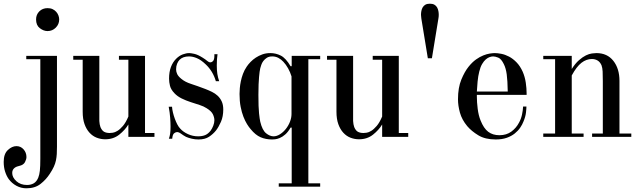

<svg xmlns="http://www.w3.org/2000/svg" viewBox="-104 -740 3463 1038"><path d="M91 -635Q91 -661 108.5 -678.5Q126 -696 153 -696Q169 -696 180.5 -690.5Q192 -685 200 -676Q208 -667 212 -656Q216 -645 216 -635Q216 -609 197.5 -590.5Q179 -572 153 -572Q132 -572 111.5 -587.5Q91 -603 91 -635ZM204 -438V53Q204 75 203 92.5Q202 110 198.5 127Q195 144 187 161.5Q179 179 165 200Q145 231 115 254.5Q85 278 39 278Q10 278 -15 264.5Q-40 251 -57 228Q-69 211 -76.5 187.5Q-84 164 -84 135Q-84 92 -61.5 71Q-39 50 -15 50Q8 50 23.5 67.5Q39 85 39 109Q39 121 31 136.5Q23 152 0 157Q-4 158 -10.5 160Q-17 162 -23 166Q-29 170 -33.5 177Q-38 184 -38 195Q-38 219 -15.5 239.5Q7 260 42 260Q63 260 78.5 251Q94 242 103 220Q109 205 111.5 182.5Q114 160 114 118V-420H38V-438Z M590 0V-67Q572 -37 540.5 -12Q509 13 465 13Q441 13 419 4.5Q397 -4 380 -22.5Q363 -41 353 -69Q343 -97 343 -136V-417H292V-438H433V-138V-86Q434 -67 439 -53Q447 -34 459 -27.5Q471 -21 489 -21Q495 -21 506 -22.5Q517 -24 531 -32.5Q545 -41 560.5 -59Q576 -77 590 -110V-417H539V-438H680V-21H731V0Z M1055 -447H1072Q1070 -434 1069 -419Q1068 -404 1068 -386Q1068 -360 1071 -340.5Q1074 -321 1081 -301H1063Q1047 -356 1007 -393Q983 -416 960.5 -425.5Q938 -435 918 -435Q885 -435 867 -417Q859 -409 853.5 -395.5Q848 -382 848 -365Q848 -352 854 -339.5Q860 -327 876 -314Q896 -297 928.5 -286.5Q961 -276 1006 -259Q1024 -252 1041.5 -243.5Q1059 -235 1072.5 -222.5Q1086 -210 1094.5 -192Q1103 -174 1103 -148Q1103 -110 1090.5 -81.5Q1078 -53 1064 -35Q1048 -15 1026 -0.5Q1004 14 969 14Q951 14 933.5 10Q916 6 902 0Q887 -8 875 -17Q863 -26 853 -26Q846 -26 837.5 -19.5Q829 -13 827 10H809Q814 -4 816 -18.5Q818 -33 818 -55Q818 -76 816 -103.5Q814 -131 808 -163H826Q827 -148 831 -131.5Q835 -115 841 -98.5Q847 -82 854.5 -67.5Q862 -53 871 -44Q886 -27 912 -15Q938 -3 967 -3Q989 -3 1005 -9.5Q1021 -16 1035 -34Q1043 -45 1049 -60.5Q1055 -76 1055 -90Q1055 -105 1047 -122Q1039 -139 1013 -155Q998 -165 975 -172.5Q952 -180 927 -188Q902 -196 878.5 -207.5Q855 -219 839 -236Q820 -256 815 -276Q810 -296 810 -315Q810 -351 820 -377.5Q830 -404 848 -422Q865 -439 884 -446Q903 -453 919 -453Q927 -453 946 -449Q965 -445 992 -428Q1008 -418 1016.5 -410.5Q1025 -403 1033 -403Q1041 -403 1048 -410.5Q1055 -418 1055 -440Z M1473 -382V-438H1627V-420H1563V251H1627V269H1403V251H1473V-50H1467Q1453 -26 1438 -13Q1423 0 1408.5 6Q1394 12 1383 13Q1372 14 1367 14Q1333 14 1305 2Q1277 -10 1251 -42Q1242 -52 1231.5 -69Q1221 -86 1212 -109Q1203 -132 1197 -162.5Q1191 -193 1191 -232Q1191 -246 1192.5 -263.5Q1194 -281 1198 -300.5Q1202 -320 1209.5 -340.5Q1217 -361 1230 -380Q1238 -392 1250.5 -405Q1263 -418 1279 -428.5Q1295 -439 1314.5 -446Q1334 -453 1358 -453Q1387 -453 1414 -439.5Q1441 -426 1467 -382ZM1472 -124V-327Q1465 -350 1453.5 -370.5Q1442 -391 1428 -406Q1416 -419 1401 -427Q1386 -435 1368 -435Q1350 -435 1338.5 -427.5Q1327 -420 1319.5 -410Q1312 -400 1308.5 -389Q1305 -378 1303 -371Q1301 -363 1299.5 -351.5Q1298 -340 1296.5 -323.5Q1295 -307 1294 -283.5Q1293 -260 1293 -227Q1293 -159 1296.5 -127Q1300 -95 1303 -82Q1314 -36 1334.5 -19.5Q1355 -3 1375 -3Q1392 -3 1409.5 -14Q1427 -25 1441 -42.5Q1455 -60 1463.5 -81.5Q1472 -103 1472 -124Z M1962 0V-67Q1944 -37 1912.5 -12Q1881 13 1837 13Q1813 13 1791 4.5Q1769 -4 1752 -22.5Q1735 -41 1725 -69Q1715 -97 1715 -136V-417H1664V-438H1805V-138V-86Q1806 -67 1811 -53Q1819 -34 1831 -27.5Q1843 -21 1861 -21Q1867 -21 1878 -22.5Q1889 -24 1903 -32.5Q1917 -41 1932.5 -59Q1948 -77 1962 -110V-417H1911V-438H2052V-21H2103V0Z M2209 -425 2174 -639Q2174 -643 2173 -648.5Q2172 -654 2172 -660Q2172 -670 2174 -680.5Q2176 -691 2181 -700Q2186 -709 2195.5 -714.5Q2205 -720 2220 -720Q2235 -720 2244.5 -714.5Q2254 -709 2259 -700Q2264 -691 2266 -680.5Q2268 -670 2268 -660Q2268 -649 2266 -639L2231 -425Z M2743 -227H2474V-218Q2474 -188 2478.5 -152Q2483 -116 2494 -89Q2511 -46 2535.5 -27.5Q2560 -9 2596 -9Q2634 -9 2660.5 -28.5Q2687 -48 2702 -77Q2713 -97 2718 -120Q2723 -143 2724 -164H2742Q2742 -153 2739.5 -131Q2737 -109 2726 -83Q2720 -67 2708.5 -50Q2697 -33 2679 -18.5Q2661 -4 2635.5 5Q2610 14 2576 14Q2519 14 2482 -8.5Q2445 -31 2422 -58Q2393 -93 2382.5 -131Q2372 -169 2372 -203Q2372 -266 2390 -309.5Q2408 -353 2429 -379Q2449 -404 2469.5 -418.5Q2490 -433 2509 -440.5Q2528 -448 2544 -450.5Q2560 -453 2571 -453Q2586 -453 2606.5 -449Q2627 -445 2648 -434Q2669 -423 2688.5 -403Q2708 -383 2722 -352Q2734 -324 2738.5 -293Q2743 -262 2743 -236ZM2474 -245H2641Q2640 -305 2635.5 -338Q2631 -371 2620 -393Q2606 -422 2589.5 -428.5Q2573 -435 2562 -435Q2554 -435 2543.5 -431.5Q2533 -428 2522.5 -419Q2512 -410 2502.5 -394Q2493 -378 2487 -353Q2481 -330 2478 -299Q2475 -268 2474 -245Z M3155 -18V-301Q3155 -334 3154 -353.5Q3153 -373 3148 -387Q3140 -405 3126.5 -413Q3113 -421 3096 -421Q3066 -421 3039.5 -400.5Q3013 -380 2987 -332V-18H3051V0H2833V-18H2897V-420H2833V-438H2987V-367Q3006 -397 3026 -414.5Q3046 -432 3063.5 -440.5Q3081 -449 3096 -451Q3111 -453 3120 -453Q3179 -453 3212 -411Q3245 -369 3245 -303V-18H3309V0H3097V-18Z"/></svg>

Font: EIisabethische
Style: Book
Weight: 400
Designer: Salychow
Version: Version 1.3